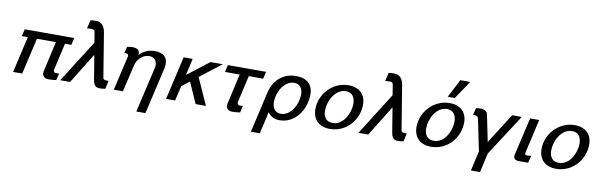

<svg xmlns="http://www.w3.org/2000/svg" viewBox="-58 -1386 6801 2182"><g transform="rotate(10 3342.0 -295.0)"><path d="M691 -418 710 -500H139L120 -418H189L93 0H198L294 -418H513L435 -72C433 -65 432 -52 432 -45C432 -12 461 13 500 13C531 13 562 11 593 6L611 -73C603 -72 595 -71 587 -71H578C562 -71 546 -80 546 -98C546 -101 546 -103 547 -106L618 -418Z M1013 -78C1021 -31 1031 13 1094 13C1115 13 1139 10 1158 7L1179 -87C1135 -87 1118 -92 1115 -110L1032 -619C1022 -683 990 -735 921 -735C896 -735 882 -734 857 -731L834 -633C848 -635 874 -636 884 -636C912 -636 922 -629 926 -606L945 -488L637 0H750L968 -352Z M1255 0H1360L1432 -308C1448 -382 1510 -446 1586 -446C1641 -446 1675 -411 1675 -358C1675 -347 1673 -334 1670 -320L1550 200H1655L1778 -332C1783 -354 1785 -373 1785 -389C1785 -471 1735 -513 1637 -513C1567 -513 1507 -485 1461 -436C1463 -444 1463 -452 1463 -453C1463 -492 1433 -513 1381 -513C1364 -513 1338 -511 1319 -505L1301 -430C1307 -431 1313 -431 1316 -431H1321C1336 -431 1348 -424 1348 -403Z M2077 -500H1973L1858 0H1962L2002 -172L2092 -242L2199 0H2318L2179 -310L2425 -500H2283L2033 -307Z M2905 -418 2924 -500H2483L2464 -418H2634L2556 -72C2554 -65 2553 -52 2553 -45C2553 -12 2582 13 2621 13C2652 13 2683 11 2714 6L2732 -73C2724 -72 2716 -71 2708 -71H2699C2683 -71 2667 -80 2667 -98C2667 -101 2667 -103 2668 -106L2739 -418Z M2872 200H2975L3033 -54C3063 -10 3108 15 3168 15C3356 15 3465 -168 3465 -332C3465 -448 3395 -513 3267 -513C3151 -513 3020 -446 2980 -270ZM3071 -182C3071 -298 3151 -433 3262 -433C3331 -433 3361 -381 3361 -313C3361 -210 3292 -60 3170 -60C3098 -60 3071 -114 3071 -182Z M3549 -183C3549 -58 3626 13 3750 13C3936 13 4074 -146 4074 -323C4074 -441 3999 -513 3875 -513C3690 -513 3549 -353 3549 -183ZM3660 -184C3660 -293 3733 -441 3857 -441C3932 -441 3964 -386 3964 -314C3964 -205 3892 -59 3768 -59C3692 -59 3660 -113 3660 -184Z M4454 -78C4462 -31 4472 13 4535 13C4556 13 4580 10 4599 7L4620 -87C4576 -87 4559 -92 4556 -110L4473 -619C4463 -683 4431 -735 4362 -735C4337 -735 4323 -734 4298 -731L4275 -633C4289 -635 4315 -636 4325 -636C4353 -636 4363 -629 4367 -606L4386 -488L4078 0H4191L4409 -352Z M5229 -790H5115L5006 -580H5088ZM4716 -183C4716 -58 4793 13 4917 13C5103 13 5241 -146 5241 -323C5241 -441 5166 -513 5042 -513C4857 -513 4716 -353 4716 -183ZM4827 -184C4827 -293 4900 -441 5024 -441C5099 -441 5131 -386 5131 -314C5131 -205 5059 -59 4935 -59C4859 -59 4827 -113 4827 -184Z M5411 200H5516L5566 -23L5875 -500H5764L5543 -153L5479 -465C5473 -494 5438 -513 5399 -513C5386 -513 5363 -511 5345 -508L5326 -426C5332 -427 5339 -427 5345 -427C5368 -425 5383 -417 5387 -398L5463 -31Z M5870 -62C5869 -58 5868 -52 5868 -46C5868 -16 5892 0 5925 0H6037L6057 -84C6049 -82 6029 -79 6013 -79C5997 -79 5985 -82 5985 -97C5985 -102 5987 -113 5988 -116L6076 -500H5971Z M6159 -183C6159 -58 6236 13 6360 13C6546 13 6684 -146 6684 -323C6684 -441 6609 -513 6485 -513C6300 -513 6159 -353 6159 -183ZM6270 -184C6270 -293 6343 -441 6467 -441C6542 -441 6574 -386 6574 -314C6574 -205 6502 -59 6378 -59C6302 -59 6270 -113 6270 -184Z"/></g></svg>

Font: Perun Medium Italic
Style: Regular
Weight: 500
Italic angle: -12°
Foundry: Copyright (c) Stefan Peev, Context Ltd, 2016
Version: Version 1.026